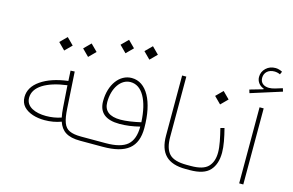

<svg xmlns="http://www.w3.org/2000/svg" viewBox="-101 -1074 2010 1319"><g transform="rotate(15 904.0 -415.0)"><path d="M278.3 -570.3 326.2 -618.2 278.3 -666 230.5 -618.2ZM448.2 -570.3 496.1 -618.2 448.2 -666 400.4 -618.2ZM360.4 -376C279.8 -365.7 216.3 -344.2 168.9 -311.5C121.6 -278.8 97.7 -238.8 97.7 -191.4C97.7 -164.6 106 -142.1 122.1 -124.5C154.8 -89.4 210.9 -73.2 271 -73.2C313 -73.2 352.1 -80.1 388.7 -93.8C410.2 -30.8 454.1 0 543.9 0H544.4V-29.3H543.9C508.3 -29.3 481 -33.7 460.9 -43C421.4 -60.5 406.7 -105 401.4 -192.9L385.7 -449.7L356.4 -448.2ZM372.6 -189C374.5 -163.6 377 -141.1 381.3 -121.1C347.2 -109.4 311 -103.5 273.4 -103.5C198.2 -103.5 129.4 -129.9 129.4 -194.8C129.4 -233.9 150.4 -266.6 191.9 -293C233.4 -318.8 290 -336.4 361.8 -345.7Z M689.9 -661.1 737.8 -709 689.9 -756.8 642.1 -709ZM859.9 -661.1 907.7 -709 859.9 -756.8 812 -709ZM544.4 -29.3C538.1 -29.3 534.7 -24.4 534.7 -14.6C534.7 -4.9 538.1 0 544.4 0H705.1C873.5 0 948.2 -61 948.2 -198.2C948.2 -388.7 881.8 -508.3 776.9 -508.3C690.4 -508.3 626.5 -421.4 626.5 -304.2C626.5 -222.7 676.3 -181.6 775.4 -181.6C820.8 -181.6 868.7 -188 918.5 -200.7C918.5 -139.6 902.8 -96.2 872.1 -69.3C840.8 -42.5 789.6 -29.3 718.8 -29.3ZM918 -231.4C864.7 -219.2 813 -211.4 774.4 -211.4C695.3 -211.4 655.8 -242.7 655.8 -305.2C655.8 -404.8 707 -479 775.9 -479C816.4 -479 849.6 -457 874.5 -413.6C899.4 -370.1 914.1 -309.1 918 -231.4Z M1105.5 -186.5C1105.5 -61 1165.5 0 1293.9 0H1294.4V-29.3H1293.9C1233.4 -29.3 1191.9 -42 1169.4 -66.9C1146.5 -91.8 1135.3 -131.3 1135.3 -186.5V-614.3H1105.5Z M1452.6 -334C1468.3 -270 1481 -213.4 1481 -167C1481 -122.6 1469.2 -88.9 1445.8 -64.9C1422.4 -41 1381.8 -29.3 1324.2 -29.3H1294.4C1288.1 -29.3 1284.7 -24.4 1284.7 -14.6C1284.7 -4.9 1288.1 0 1294.4 0H1324.2C1391.1 0 1438.5 -15.1 1466.3 -45.9C1494.1 -76.2 1507.8 -118.7 1507.8 -172.9C1507.8 -221.2 1496.1 -278.8 1480 -341.3ZM1408.7 -489.7 1456.5 -537.6 1408.7 -585.4 1360.8 -537.6Z M1675.8 -541V0H1705.1V-541ZM1761.7 -816.9C1746.6 -824.7 1730.5 -830.1 1712.9 -830.1C1686 -830.1 1663.6 -821.8 1645.5 -804.7C1627.4 -787.6 1618.2 -766.6 1618.2 -741.7C1618.2 -710 1638.7 -682.6 1669.9 -672.4V-667.5L1576.2 -640.6L1583.5 -616.7L1803.7 -686.5L1796.4 -709L1748.5 -694.3C1731.9 -689 1716.8 -686.5 1703.1 -686.5C1665.5 -686.5 1640.6 -706.5 1640.6 -741.2C1640.6 -779.8 1669.4 -805.2 1710.9 -805.2C1725.1 -805.2 1739.3 -802.2 1752.4 -795.9Z"/></g></svg>

Font: Estedad Thin
Style: Regular
Weight: 100
Designer: Amin Abedi
Version: Version 7.3